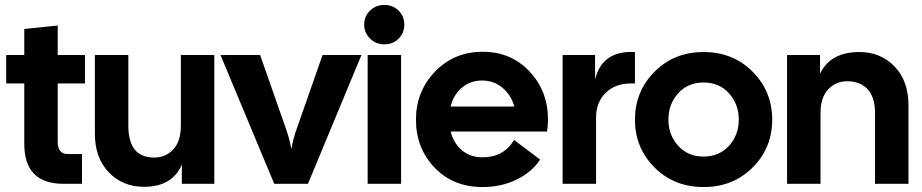

<svg xmlns="http://www.w3.org/2000/svg" viewBox="-20 -742 3722 775"><path d="M237 0Q78 0 78 -161V-405H5V-520H78V-625L213 -639V-520H323V-405H213V-168Q213 -120 255 -120H311V0Z M561 12Q475 12 419 -46.5Q363 -105 363 -202V-520H498V-235Q498 -106 602 -106Q648 -106 679 -138.5Q710 -171 710 -235V-520H845V0H714V-78Q676 12 561 12Z M1087 0 870 -520H1030L1134 -223Q1148 -185 1156 -140Q1164 -185 1178 -223L1282 -520H1439L1223 0Z M1531 -563Q1497 -563 1473.5 -586.5Q1450 -610 1450 -643Q1450 -676 1473.5 -699Q1497 -722 1531 -722Q1566 -722 1589 -699Q1612 -676 1612 -643Q1612 -609 1589 -586Q1566 -563 1531 -563ZM1464 0V-520H1599V0Z M1928 13Q1809 13 1734 -65.5Q1659 -144 1659 -259Q1659 -373 1736 -453Q1813 -533 1928 -533Q2043 -533 2117.5 -453.5Q2192 -374 2192 -259Q2192 -234 2188 -211H1799Q1811 -164 1844.5 -135.5Q1878 -107 1928 -107Q2013 -107 2055 -177L2160 -98Q2128 -48 2066 -17.5Q2004 13 1928 13ZM1926 -417Q1879 -417 1844.5 -388Q1810 -359 1799 -312H2056Q2044 -357 2009 -387Q1974 -417 1926 -417Z M2251 0V-520H2382V-421Q2410 -539 2543 -532V-405H2524Q2464 -405 2425 -367.5Q2386 -330 2386 -266V0Z M3018 -66Q2939 13 2820 13Q2701 13 2622 -66Q2543 -145 2543 -259Q2543 -373 2622 -452.5Q2701 -532 2820 -532Q2939 -532 3018 -452.5Q3097 -373 3097 -259Q3097 -145 3018 -66ZM2962 -259Q2962 -322 2922.5 -365.5Q2883 -409 2820 -409Q2757 -409 2717.5 -365.5Q2678 -322 2678 -259Q2678 -197 2717.5 -153.5Q2757 -110 2820 -110Q2883 -110 2922.5 -153.5Q2962 -197 2962 -259Z M3157 0V-520H3290V-444Q3331 -532 3449 -532Q3535 -532 3591 -473.5Q3647 -415 3647 -318V0H3512V-285Q3512 -350 3482 -382Q3452 -414 3400 -414Q3354 -414 3323 -381.5Q3292 -349 3292 -285V0Z"/></svg>

Font: Cal Sans
Style: Regular
Weight: 400
Designer: Designer Mark Davis DBA MarkFonts
Foundry: Designer Mark Davis DBA MarkFonts
Version: Version 1.000